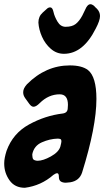

<svg xmlns="http://www.w3.org/2000/svg" viewBox="-58 -883 494 910"><path d="M245 -628Q210 -628 183 -651.5Q156 -675 141 -709Q126 -743 124 -776Q124 -805 144 -823L164 -841Q171 -848 180 -848Q191 -848 195.5 -826.5Q200 -805 214.5 -780.5Q229 -756 253 -756Q284 -756 301 -769.5Q318 -783 332 -809L351 -848Q360 -863 370 -863Q378 -863 387 -856Q391 -851 394.5 -848Q398 -845 401 -842Q416 -827 416 -807Q416 -786 396 -748Q336 -628 245 -628ZM60 7Q12 7 -13 -28.5Q-38 -64 -38 -107V-110Q-38 -133 -27 -168Q3 -251 79.5 -293Q156 -335 239 -345Q262 -348 263 -369L264 -386Q264 -436 225 -436Q172 -436 130 -394Q113 -377 101 -377Q91 -377 81 -390.5Q71 -404 61.5 -417.5Q52 -431 52 -444V-447Q52 -464 70 -484Q159 -573 273 -573Q330 -573 359 -551Q399 -519 399 -414Q399 -283 331 -65Q318 -26 275 -19L254 -17Q239 -17 230 -23Q221 -29 221 -45.5Q221 -62 213 -62Q206 -62 195 -54Q137 -3 60 7ZM120 -121Q146 -121 183 -141.5Q220 -162 228 -188L232 -205Q233 -208 233 -213Q233 -222 228 -224Q223 -226 215 -226Q178 -225 140.5 -208.5Q103 -192 95 -152Q95 -144 96.5 -135.5Q98 -127 105.5 -124Q113 -121 120 -121Z"/></svg>

Font: Bangerz
Style: Bold
Weight: 700
Designer: vernon adams
Foundry: Vernon Adams
Version: Version 2.10;February 7, 2025;FontCreator 13.0.0.2683 64-bit